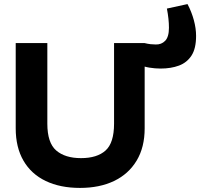

<svg xmlns="http://www.w3.org/2000/svg" viewBox="-20 -911 981 941"><path d="M767 -575Q740 -575 712.5 -579.5Q685 -584 665 -593L688 -700Q704 -696 717.5 -694.5Q731 -693 743 -693Q771 -692 789.5 -711Q808 -730 808 -775Q808 -796 805.5 -819.5Q803 -843 798 -869L899 -891Q919 -853 930 -812.5Q941 -772 941 -735Q941 -673 918.5 -638.5Q896 -604 857 -589.5Q818 -575 767 -575ZM372 10Q275 10 204 -24Q133 -58 95 -123.5Q57 -189 57 -282V-700H212V-305Q212 -211 255.5 -173.5Q299 -136 377 -136Q456 -136 497.5 -173.5Q539 -211 539 -305V-700H689V-282Q689 -189 649.5 -123.5Q610 -58 539 -24Q468 10 372 10Z"/></svg>

Font: REM SemiBold
Style: Regular
Weight: 600
Designer: Octavio Pardo
Foundry: Ashler Design
Version: Version 1.005;gftools[0.9.28]